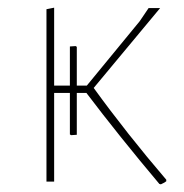

<svg xmlns="http://www.w3.org/2000/svg" viewBox="-20 -473 479 500"><path d="M101 0V-449L121 -453V-250H162V-352L177 -353L180 -351V-250H206L344 -418L367 -452H397L224 -244Q311 -124 413 -5V-1Q410 2 399 7L395 6Q289 -120 205 -231H180V-122L165 -121L162 -123V-231H121V0Z"/></svg>

Font: Alegreya Sans SC Thin
Style: Regular
Weight: 100
Designer: Juan Pablo del Peral
Foundry: Huerta Tipografica
Version: Version 2.007